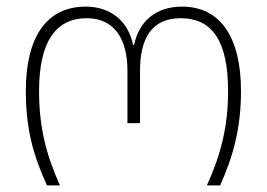

<svg xmlns="http://www.w3.org/2000/svg" viewBox="-20 -560 807 580"><path d="M122 0H161C120 -92 98 -174 98 -285C98 -430 146 -505 242 -505C325 -505 365 -443 365 -346V-188H403V-346C403 -444 438 -505 526 -505C625 -505 669 -430 669 -285C669 -175 646 -90 605 0H645C684 -87 708 -172 708 -285C708 -450 644 -540 530 -540C451 -540 400 -496 385 -424H382C368 -496 314 -540 239 -540C122 -540 58 -450 58 -285C58 -170 81 -89 122 0Z"/></svg>

Font: Noto Sans Georgian ExtraLight
Style: Regular
Weight: 200
Designer: Monotype Design Team, Akaki Razmadze
Foundry: Google LLC
Version: Version 2.005